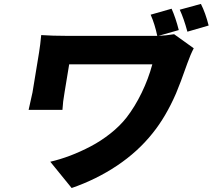

<svg xmlns="http://www.w3.org/2000/svg" viewBox="-20 -854 1074 970"><path d="M1034.1 -725.1 926.8 -693.9Q908.7 -760.7 888.1 -805L995 -834.2Q1018.1 -788.7 1034.1 -725.1ZM883.2 -702.1 780.5 -672.9Q818.9 -674.4 859.7 -681.1L958.8 -610.1Q942.1 -578.1 926.5 -534.1Q889.6 -429.3 869 -381.4Q817.8 -263.8 751.1 -181.1Q676.8 -87.7 571.7 -17.4Q466.6 52.9 342 95.9L234 -36.9Q283.4 -48.3 334.9 -67.8Q386.4 -87.4 438.4 -114.7Q490.4 -142 538 -179.7Q585.6 -217.3 619 -259.9Q661.9 -315.3 695.8 -385.5Q729.8 -455.6 749.6 -529.1H329.5L306.1 -387.1Q297.6 -339.5 295.5 -299H124.6Q143.1 -380.7 144.2 -387.1L177.2 -588.1Q183.9 -629.3 188.2 -676.8Q246.1 -672.9 312.5 -672.9H774.5Q762.4 -731.2 741.1 -779.8L846.9 -810Q867.9 -762.8 883.2 -702.1Z"/></svg>

Font: Karasuma Gothic
Style: Italic
Weight: 900
Italic angle: -9.39999°
Designer: Rasmus Andersson / Ryoko Nishizuka
Foundry: Genbu
Version: Version 1.00